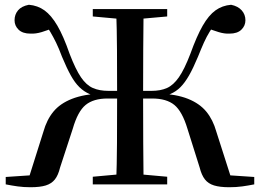

<svg xmlns="http://www.w3.org/2000/svg" viewBox="-20 -773 1089 805"><path d="M369 0V-32L512 -45H536L681 -32V0ZM369 -704V-735H681V-704L536 -691H512ZM467 0Q470 -85 470.5 -173.5Q471 -262 471 -364V-382Q471 -477 470.5 -564Q470 -651 467 -735H582Q581 -652 580.5 -565.5Q580 -479 580 -382V-364Q580 -264 580.5 -175Q581 -86 582 0ZM817 -71 766 -233Q744 -306 711 -333Q678 -360 618 -360H523V-392H615Q653 -392 680 -404Q707 -416 730 -449Q753 -482 778 -547Q805 -622 830 -665.5Q855 -709 883.5 -729.5Q912 -750 949 -753Q978 -747 993.5 -729.5Q1009 -712 1009 -688Q1009 -665 992 -648.5Q975 -632 942 -632Q921 -631 896.5 -638.5Q872 -646 838 -659L890 -686Q872 -661 859 -640Q846 -619 835 -594.5Q824 -570 810 -535Q790 -487 772.5 -456.5Q755 -426 736.5 -407.5Q718 -389 694.5 -379Q671 -369 639 -363L641 -382Q720 -378 768.5 -358.5Q817 -339 845 -305Q873 -271 887 -221L953 -15L897 -41L1046 -31V0Q1021 5 996 8.5Q971 12 941 12Q902 12 877.5 4.5Q853 -3 839 -21Q825 -39 817 -71ZM232 -71Q224 -38 210 -20.5Q196 -3 172 4.5Q148 12 108 12Q79 12 54 8.5Q29 5 4 0V-31L153 -41L97 -15L162 -221Q176 -271 204 -305Q232 -339 281.5 -358.5Q331 -378 409 -382V-363Q378 -369 355 -379Q332 -389 313 -407.5Q294 -426 277 -456.5Q260 -487 240 -535Q227 -570 215 -594.5Q203 -619 190.5 -640Q178 -661 160 -686L211 -659Q180 -646 155 -638.5Q130 -631 108 -632Q75 -632 58 -648.5Q41 -665 41 -688Q41 -712 55.5 -729.5Q70 -747 101 -753Q138 -750 166.5 -729.5Q195 -709 220.5 -665.5Q246 -622 272 -547Q297 -482 319.5 -449Q342 -416 369.5 -404Q397 -392 435 -392H527V-360H431Q372 -360 339 -333Q306 -306 285 -233Z"/></svg>

Font: Noto Serif TC SemiBold
Style: Regular
Weight: 600
Version: Version 2.002-H1;hotconv 1.1.0;makeotfexe 2.6.0